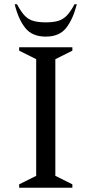

<svg xmlns="http://www.w3.org/2000/svg" viewBox="-20 -882 430 902"><path d="M70 0V-16L150 -56V-604L70 -644V-660H320V-644L240 -604V-56L320 -16V0ZM195 -710Q131 -710 98.5 -751Q66 -792 49 -862H60Q79 -826 96.5 -808Q114 -790 137.5 -783.5Q161 -777 195 -777Q229 -777 252 -783.5Q275 -790 293 -808Q311 -826 330 -862H341Q323 -792 291 -751Q259 -710 195 -710Z"/></svg>

Font: Spectral SC
Style: Regular
Weight: 400
Designer: Jean-Baptiste Levee
Foundry: Production Type
Version: Version 2.001